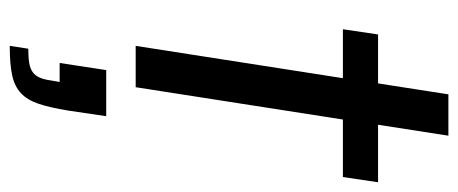

<svg xmlns="http://www.w3.org/2000/svg" viewBox="-300 -398 963 404"><g transform="rotate(90 182.0 -196.5)"><path d="M42 0ZM77 0 145 -436H42L53 -510H156L179 -658H266L243 -510H364L353 -436H232L164 0ZM83 226Q101 226 113 224Q125 222 132.5 216.5Q140 211 144 201.5Q148 192 150 177L153 160H113L128 62H225L213 143Q207 180 199 204Q191 228 176.5 241.5Q162 255 138.5 260Q115 265 77 265Z"/></g></svg>

Font: Azeri Sans
Style: Italic
Weight: 400
Designer: Hector Gatti & Omnibus-Type (original fonts) / Cristiano Sobral (main changes and remastering)
Foundry: Omnibus-Type
Version: Version 0.07;August 21, 2020;FontCreator 13.0.0.2681 64-bit;